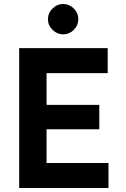

<svg xmlns="http://www.w3.org/2000/svg" viewBox="-20 -941 629 961"><path d="M76 0V-700H519V-575H213V-416H477V-294H213V-125H523V0ZM296 -769Q266 -769 243 -791.5Q220 -814 220 -845Q220 -876 243 -898.5Q266 -921 296 -921Q327 -921 349.5 -898.5Q372 -876 372 -845Q372 -814 349.5 -791.5Q327 -769 296 -769Z"/></svg>

Font: Figtree
Style: Bold
Weight: 700
Designer: Erik Kennedy
Foundry: Erik Kennedy
Version: Version 2.001;gftools[0.9.30]